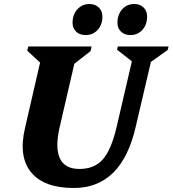

<svg xmlns="http://www.w3.org/2000/svg" viewBox="-20 -922 861 958"><path d="M105 -284 180 -610 116 -669 121 -690H437L432 -667L351 -604L278 -289Q254 -186 278.5 -132.5Q303 -79 376 -79Q451 -79 493 -126.5Q535 -174 562 -289L638 -616L564 -674L568 -690H821L817 -673L733 -613L657 -289Q587 16 348 16Q199 16 135 -62.5Q71 -141 105 -284ZM407 -747Q378 -747 360 -764Q342 -781 342 -808Q342 -849 366 -875.5Q390 -902 426 -902Q455 -902 473 -884.5Q491 -867 491 -840Q491 -799 467.5 -773Q444 -747 407 -747ZM630 -747Q602 -747 584 -764Q566 -781 566 -808Q566 -849 589.5 -875.5Q613 -902 650 -902Q679 -902 696.5 -884.5Q714 -867 714 -840Q714 -799 690.5 -773Q667 -747 630 -747Z"/></svg>

Font: Platypi
Style: Bold Italic
Weight: 700
Italic angle: -13°
Designer: David Sargent
Foundry: Bolt Cutter Type
Version: Version 1.200; ttfautohint (v1.8.4.7-5d5b)